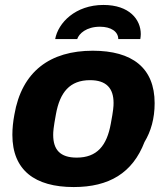

<svg xmlns="http://www.w3.org/2000/svg" viewBox="-20 -744 676 776"><path d="M398 -724C285 -724 215 -652 203 -586H292C299 -608 329 -636 384 -636C429 -636 458 -616 458 -586H547C548 -593 549 -599 549 -606C549 -665 503 -724 398 -724ZM278 12C421 12 516 -45 564 -170C590 -213 605 -265 605 -327C605 -470 514 -539 355 -539C183 -539 68 -456 38 -280C33 -253 30 -226 30 -199C30 -56 121 12 278 12ZM290 -107C223 -107 195 -139 195 -199C195 -212 196 -228 206 -282C222 -371 262 -420 344 -420C410 -420 439 -387 439 -328C439 -314 438 -298 428 -245C412 -155 372 -107 290 -107Z"/></svg>

Font: Archivo ExtraBold
Style: Italic
Weight: 800
Italic angle: -10°
Designer: Hector Gatti
Foundry: Omnibus-Type
Version: Version 2.001